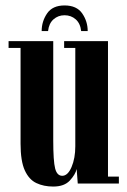

<svg xmlns="http://www.w3.org/2000/svg" viewBox="-20 -674 468 705"><path d="M175.5 11Q140.5 11 113.5 -1.8Q86.5 -14.5 71 -48.5Q55.5 -82.5 55.5 -146.5V-498H11.5V-523H175.5V-159.5Q175.5 -82 182.5 -55.2Q189.5 -28.5 208.5 -28.5Q229 -28.5 242.8 -60.8Q256.5 -93 256.5 -137V-498H215.5V-523H376.5V-25.5H416.5V0H265.5L261.5 -53.5Q257 -33.5 236.5 -11.2Q216 11 175.5 11ZM217 -654Q261.5 -654 281.8 -624.8Q302 -595.5 302 -560H278Q275 -588 258 -603Q241 -618 217 -618Q193.5 -618 176.5 -603Q159.5 -588 156.5 -560H133Q133 -595.5 153 -624.8Q173 -654 217 -654Z"/></svg>

Font: Imbue 50pt
Style: Bold
Weight: 700
Designer: Tyler Finck
Foundry: Etcetera Type Company
Version: Version 1.102; ttfautohint (v1.8.3)